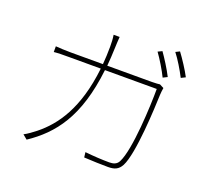

<svg xmlns="http://www.w3.org/2000/svg" viewBox="-136 -974 1272 1167"><g transform="rotate(20 500.0 -390.5)"><path d="M737 -767 710 -754C737 -717 774 -656 793 -616L821 -630C799 -674 762 -732 737 -767ZM838 -802 812 -789C841 -752 874 -697 897 -652L925 -666C905 -705 865 -766 838 -802ZM819 -558 792 -572C782 -571 769 -569 741 -569H452C455 -606 458 -645 459 -686C460 -710 461 -737 463 -759H424C428 -736 429 -708 429 -685C429 -644 427 -605 424 -569H216C177 -569 146 -571 118 -573V-536C147 -539 172 -539 217 -539H421C391 -270 291 -135 189 -53C169 -37 138 -14 116 -3L145 21C297 -81 412 -225 448 -539H783C783 -433 771 -141 724 -51C712 -27 689 -21 664 -21C619 -21 565 -24 507 -30L511 3C566 6 623 8 666 8C708 8 733 -2 752 -37C799 -127 811 -429 814 -513C815 -528 816 -540 819 -558Z"/></g></svg>

Font: Noto Sans JP Thin
Style: Regular
Weight: 100
Designer: Ryoko NISHIZUKA 西塚涼子 (kana, bopomofo & ideographs); Paul D. Hunt (Latin, Greek & Cyrillic); Sandoll Communications 산돌커뮤니
Foundry: Adobe
Version: Version 2.004;hotconv 1.0.118;makeotfexe 2.5.65603